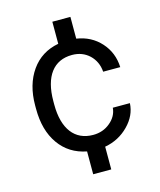

<svg xmlns="http://www.w3.org/2000/svg" viewBox="-114 -726 775 928"><g transform="rotate(-15 273.5 -262.5)"><path d="M286.1 -64C194.3 -64 141.6 -132.3 141.6 -253.9V-271C141.6 -396 194.3 -463.9 286.1 -463.9C320.3 -463.9 349.1 -453.1 372.6 -431.2C395.5 -409.2 408.7 -380.9 411.1 -346.7H496.6C494.6 -395.5 478 -437 446.8 -471.7C415.5 -506.3 375.5 -527.3 326.7 -534.7V-643.6H236.3V-533.2C178.7 -522.5 133.3 -494.1 100.6 -447.8C67.9 -401.4 51.3 -343.3 51.3 -274.4V-257.3C51.3 -185.5 67.4 -127 100.1 -80.6C132.8 -34.2 178.2 -5.9 236.3 5.4V119.6H326.7V5.9C373.5 -2.4 413.1 -23.4 445.3 -56.2C477.5 -88.9 494.6 -125.5 496.6 -166.5H411.1C408.7 -137.7 395 -113.3 371.1 -93.8C347.2 -73.7 318.8 -64 286.1 -64Z"/></g></svg>

Font: Shabnam
Style: Regular
Weight: 400
Foundry: DejaVu fonts team - Redesigned by Saber Rastikerdar - Based on Vazir font
Version: Version 5.0.1